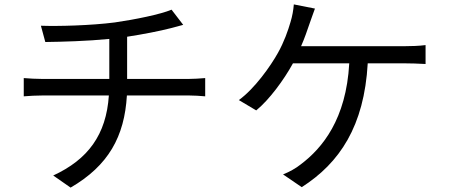

<svg xmlns="http://www.w3.org/2000/svg" viewBox="-20 -812 2040 873"><path d="M88 -457V-374C112 -376 146 -378 178 -378H475C463 -199 380 -87 222 -14L301 41C473 -59 546 -191 557 -378H836C861 -378 891 -376 913 -374V-457C892 -455 856 -453 834 -453H558V-645C630 -656 707 -671 757 -684C771 -688 791 -693 813 -699L760 -768C711 -747 593 -723 502 -710C394 -696 242 -692 166 -695L186 -621C263 -622 376 -625 477 -635V-453H176C146 -453 111 -455 88 -457Z M1412 -773 1316 -792C1314 -766 1309 -738 1301 -712C1290 -674 1272 -622 1244 -572C1210 -511 1138 -409 1066 -357L1145 -310C1204 -358 1271 -449 1312 -524H1568C1554 -270 1446 -139 1348 -65C1326 -47 1295 -30 1267 -19L1352 39C1524 -71 1636 -238 1652 -524H1821C1844 -524 1883 -523 1915 -521V-607C1886 -603 1846 -602 1821 -602H1349C1365 -638 1377 -674 1387 -703C1394 -724 1404 -750 1412 -773Z"/></svg>

Font: Noto Sans CJK SC
Style: Regular
Weight: 400
Designer: Ryoko NISHIZUKA 西塚涼子 (kana, bopomofo & ideographs); Paul D. Hunt (Latin, Greek & Cyrillic); Sandoll Communications 산돌커뮤니
Foundry: Adobe
Version: Version 2.004;hotconv 1.0.118;makeotfexe 2.5.65603